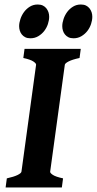

<svg xmlns="http://www.w3.org/2000/svg" viewBox="-20 -832 430 852"><path d="M333 -574.7Q301.3 -567.9 284.9 -559.6Q268.6 -551.3 267.6 -544.4L202.6 -70.3Q201.7 -64.5 214.6 -55.9Q227.5 -47.4 259.8 -40.5L254.4 0H4.9L10.3 -40.5Q41.5 -47.4 57.9 -55.4Q74.2 -63.5 75.2 -70.3L140.1 -544.4Q141.1 -550.3 128.2 -559.1Q115.2 -567.9 83.5 -574.7L88.9 -615.2H338.4ZM198.2 -757.8Q198.2 -742.2 192.6 -725.3Q187 -708.5 176.3 -694.6Q165.5 -680.7 149.9 -671.4Q134.3 -662.1 114.7 -662.1Q101.6 -662.1 92.3 -666.7Q83 -671.4 76.9 -679Q70.8 -686.5 67.9 -696Q64.9 -705.6 64.9 -715.8Q64.9 -730.5 70.6 -747.6Q76.2 -764.6 86.7 -778.8Q97.2 -793 112.5 -802.5Q127.9 -812 147.5 -812Q160.6 -812 170.2 -807.4Q179.7 -802.7 185.8 -794.9Q191.9 -787.1 195.1 -777.6Q198.2 -768.1 198.2 -757.8ZM389.6 -757.8Q389.6 -742.2 384 -725.3Q378.4 -708.5 367.7 -694.6Q356.9 -680.7 341.3 -671.4Q325.7 -662.1 306.2 -662.1Q293 -662.1 283.7 -666.7Q274.4 -671.4 268.3 -679Q262.2 -686.5 259.3 -696Q256.3 -705.6 256.3 -715.8Q256.3 -730.5 262 -747.6Q267.6 -764.6 278.1 -778.8Q288.6 -793 304 -802.5Q319.3 -812 338.9 -812Q352.1 -812 361.6 -807.4Q371.1 -802.7 377.2 -794.9Q383.3 -787.1 386.5 -777.6Q389.6 -768.1 389.6 -757.8Z"/></svg>

Font: Gentium Book Basic
Style: Bold Italic
Weight: 700
Italic angle: -8°
Designer: J. Victor Gaultney and Annie Olsen
Foundry: SIL International
Version: Version 1.102; 2013; Maintenance release